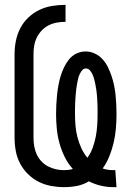

<svg xmlns="http://www.w3.org/2000/svg" viewBox="-20 -763 540 791"><path d="M447 8Q421 8 395.5 2Q370 -4 346 -16Q323 -2 297 3Q271 8 244 8Q217 8 190 3Q163 -2 138.5 -14.5Q114 -27 94.5 -46.5Q75 -66 62.5 -90Q50 -114 45 -141Q40 -168 40 -195V-540Q40 -568 45.5 -595Q51 -622 63.5 -646.5Q76 -671 96.5 -690.5Q117 -710 142 -722Q167 -734 194.5 -738.5Q222 -743 250 -743V-673Q232 -673 214.5 -670Q197 -667 181 -659Q165 -651 152.5 -638Q140 -625 132 -609Q124 -593 121 -575.5Q118 -558 118 -540V-195Q118 -178 121 -160.5Q124 -143 131 -127.5Q138 -112 150 -99Q162 -86 177 -78Q192 -70 209 -66Q226 -62 243 -62Q253 -62 262 -63Q271 -64 280 -67Q260 -89 246.5 -116.5Q233 -144 225 -173Q217 -202 214 -232.5Q211 -263 211 -293Q211 -313 212 -332.5Q213 -352 215 -371.5Q217 -391 220.5 -410.5Q224 -430 229.5 -448.5Q235 -467 243.5 -485Q252 -503 264.5 -518.5Q277 -534 295 -542.5Q313 -551 333 -551Q352 -551 370.5 -542.5Q389 -534 402.5 -519Q416 -504 424.5 -486.5Q433 -469 439.5 -450Q446 -431 450 -411.5Q454 -392 456 -372.5Q458 -353 459 -333Q460 -313 460 -293Q460 -264 457.5 -234.5Q455 -205 448.5 -176.5Q442 -148 431 -120.5Q420 -93 403 -69Q414 -65 425.5 -63.5Q437 -62 448 -62H455L460 8ZM340 -113Q354 -132 362 -154.5Q370 -177 374.5 -200Q379 -223 380.5 -246.5Q382 -270 382 -293Q382 -303 382 -313.5Q382 -324 381.5 -334Q381 -344 380.5 -354.5Q380 -365 379 -375Q378 -385 376.5 -395Q375 -405 373 -415Q371 -425 368.5 -435Q366 -445 362 -454.5Q358 -464 351 -472.5Q344 -481 334 -481Q324 -481 317.5 -472.5Q311 -464 307 -454.5Q303 -445 301 -435Q299 -425 297 -415Q295 -405 294 -395Q293 -385 292 -374.5Q291 -364 290.5 -354Q290 -344 289.5 -334Q289 -324 289 -313.5Q289 -303 289 -293Q289 -269 291 -245Q293 -221 299 -198Q305 -175 315 -153Q325 -131 340 -113Z"/></svg>

Font: Iosevka Term SS14
Style: Regular
Weight: 400
Monospace: yes
Designer: Belleve Invis
Foundry: Belleve Invis
Version: Version 24.1.1; ttfautohint (v1.8.4)